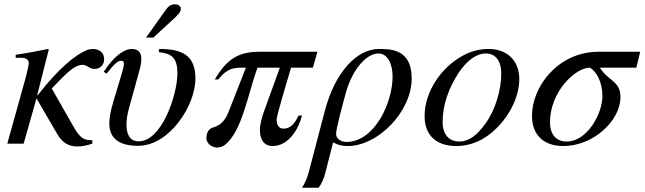

<svg xmlns="http://www.w3.org/2000/svg" viewBox="-20 -669 3001 894"><path d="M153 -225 207 -438 204 -441C154 -431 103 -421 53 -414V-400H81C95 -400 114 -394 114 -376C114 -369 109 -343 100 -309L14 0H90L150 -211L243 -51C260 -21 284 13 341 13C360 13 383 9 410 0V-16C369 -16 353 -25 319 -85L221 -257C293 -332 327 -367 365 -367C386 -367 396 -348 419 -348C445 -348 465 -365 465 -394C465 -419 448 -441 411 -441C403 -441 393 -439 385 -436C331 -414 254 -352 156 -226Z M660 -494H694L782 -575C805 -596 822 -612 822 -627C822 -642 808 -649 797 -649C776 -649 765 -641 754 -626ZM720 -426C778 -420 806 -402 806 -327C806 -229 734 -11 626 -11C581 -11 569 -48 569 -89C569 -112 573 -138 580 -163L630 -344C637 -368 638 -387 638 -396C638 -426 622 -441 594 -441C556 -441 510 -406 463 -335L476 -326C517 -378 531 -386 545 -386C553 -386 557 -382 557 -372C557 -365 554 -351 549 -333L521 -240C504 -185 489 -136 489 -94C489 -34 523 10 623 10C770 10 890 -179 890 -303C890 -416 823 -441 720 -441Z M1458 -428H1187C1086 -428 1034 -390 980 -299H996C1040 -353 1067 -354 1119 -354H1125L1043 -145C1033 -119 1013 -86 971 -75C946 -68 941 -41 941 -26C941 -2 965 18 991 18C1002 18 1016 14 1027 6C1108 -58 1134 -232 1179 -354H1283L1207 -144C1200 -125 1190 -87 1190 -64C1190 -25 1206 11 1249 11C1324 11 1371 -69 1386 -131H1370C1346 -77 1319 -70 1299 -70C1278 -70 1268 -89 1268 -112C1268 -132 1321 -304 1335 -354H1437Z M1417 135C1410 161 1400 184 1386 205H1464C1479 184 1489 159 1495 135L1531 -6C1554 7 1576 11 1599 11C1741 11 1897 -150 1897 -304C1897 -441 1798 -441 1745 -441C1638 -441 1538 -328 1492 -151ZM1808 -312C1808 -194 1727 -10 1594 -8C1566 -8 1545 -24 1545 -45C1545 -70 1573 -174 1591 -239C1621 -346 1686 -420 1742 -420C1785 -420 1808 -371 1808 -312Z M2398 -301C2398 -389 2338 -441 2257 -441C2216 -441 2176 -432 2137 -411C2032 -355 1957 -240 1957 -128C1957 -41 2010 11 2104 11C2170 11 2234 -14 2292 -72C2358 -137 2398 -225 2398 -301ZM2314 -326C2314 -250 2286 -156 2240 -93C2201 -39 2163 -10 2119 -10C2072 -10 2041 -41 2041 -101C2041 -180 2069 -259 2115 -329C2155 -389 2199 -420 2243 -420C2286 -420 2314 -387 2314 -326Z M2961 -428H2767C2578 -428 2457 -265 2457 -130C2457 -43 2509 11 2603 11C2743 11 2869 -107 2869 -217C2869 -292 2813 -291 2773 -354H2943ZM2785 -221C2785 -141 2715 -10 2619 -10C2572 -10 2541 -40 2541 -100C2541 -241 2658 -354 2727 -354C2759 -335 2785 -285 2785 -221Z"/></svg>

Font: XITS
Style: Italic
Weight: 400
Italic angle: -16.33°
Designer: MicroPress Inc., with final additions and corrections provided by Coen Hoffman, Elsevier (retired)
Version: Version 1.107